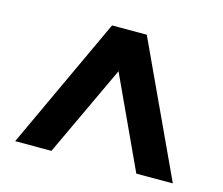

<svg xmlns="http://www.w3.org/2000/svg" viewBox="-79 -804 839 721"><g transform="rotate(15 340.0 -443.0)"><path d="M34 -186 273 -700H408L647 -186H505L341 -540L175 -186Z"/></g></svg>

Font: DM Sans 18pt ExtraBold
Style: Regular
Weight: 800
Designer: Colophon Foundry, Jonny Pinhorn
Foundry: Colophon Foundry
Version: Version 4.004;gftools[0.9.30]